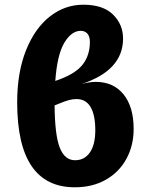

<svg xmlns="http://www.w3.org/2000/svg" viewBox="-20 -779 640 816"><path d="M548 -231Q548 -160 517 -103.5Q486 -47 429.5 -15Q373 17 298 17Q53 17 53 -344Q53 -471 90.5 -565Q128 -659 192 -709Q256 -759 334 -759Q418 -759 460.5 -717Q503 -675 503 -615Q503 -480 327 -422Q360 -431 387 -431Q462 -431 505 -378Q548 -325 548 -231ZM215 -435 237 -443Q305 -469 333.5 -507.5Q362 -546 362 -601Q362 -624 351.5 -636Q341 -648 323 -648Q284 -648 253.5 -597.5Q223 -547 215 -435ZM385 -226Q385 -290 365 -324Q345 -358 305 -358Q289 -358 272.5 -353.5Q256 -349 232 -339L212 -331Q213 -205 234 -151.5Q255 -98 299 -98Q339 -98 362 -131Q385 -164 385 -226Z"/></svg>

Font: Fira Mono
Style: Bold
Weight: 700
Monospace: yes
Designer: Carrois Corporate & Edenspiekermann AG
Foundry: Carrois Corporate GbR & Edenspiekermann AG
Version: Version 3.206